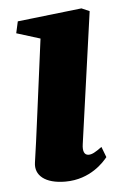

<svg xmlns="http://www.w3.org/2000/svg" viewBox="-46 -603 419 648"><g transform="rotate(-5 163.5 -279.0)"><path d="M52.7 -63C46.4 -20.5 80.6 9.8 149.9 9.8C235.4 9.8 282.7 -45.9 294.4 -60.5L280.8 -96.2C258.3 -79.6 247.1 -73.7 235.8 -73.7C221.2 -73.7 215.3 -86.9 218.8 -110.8L281.2 -556.2L254.4 -567.9L36.6 -543L27.8 -503.4L107.9 -478.5C83 -291 64.5 -140.6 52.7 -63Z"/></g></svg>

Font: Merriweather
Style: Heavy Italic
Weight: 900
Italic angle: -7.5°
Designer: Eben Sorkin
Foundry: Eben Sorkin
Version: Version 1.001